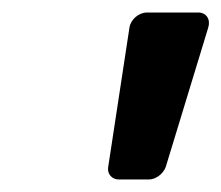

<svg xmlns="http://www.w3.org/2000/svg" viewBox="-20 -687 354 307"><path d="M187 -643 153 -420C151 -409 159 -400 170 -400H218C229 -400 241 -409 245 -420L313 -643C317 -656 310 -667 297 -667H215C202 -667 189 -656 187 -643Z"/></svg>

Font: DIN Rundschrift
Style: MittelKursiv
Weight: 400
Version: Version 1.027